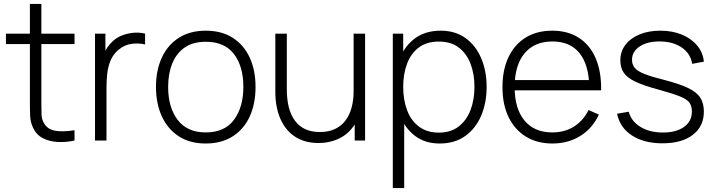

<svg xmlns="http://www.w3.org/2000/svg" viewBox="-20 -710 3617 970"><path d="M356.5 0Q313.5 9.5 271.5 7.2Q229.5 5 196.8 -11.8Q164 -28.5 147.5 -63.5Q134 -92 132.5 -121Q131 -150 131 -187.5V-690H189V-188.5Q189 -154.5 189.8 -132.2Q190.5 -110 200 -91.5Q218 -57 257 -49.8Q296 -42.5 356.5 -52ZM10 -487.5V-540H356.5V-487.5Z M460 0V-540H512.5V-410.5L499.5 -427.5Q508.5 -450.5 522.2 -470.2Q536 -490 550.5 -502.5Q572 -522.5 601 -532.8Q630 -543 659.5 -544.8Q689 -546.5 713 -540V-485.5Q681 -493 645 -488.5Q609 -484 577.5 -457.5Q550 -433.5 537.5 -401.8Q525 -370 521.5 -335.2Q518 -300.5 518 -267.5V0Z M1019.5 15Q939 15 883 -21.5Q827 -58 797.5 -122.5Q768 -187 768 -271Q768 -355.5 798 -419.8Q828 -484 884.2 -519.5Q940.5 -555 1019.5 -555Q1100 -555 1156.2 -518.8Q1212.5 -482.5 1241.8 -418.5Q1271 -354.5 1271 -271Q1271 -185.5 1241.5 -121.2Q1212 -57 1155.5 -21Q1099 15 1019.5 15ZM1019.5 -41Q1115 -41 1162.2 -105Q1209.5 -169 1209.5 -271Q1209.5 -375 1162 -437Q1114.5 -499 1019.5 -499Q955 -499 913 -469.8Q871 -440.5 850.2 -389.2Q829.5 -338 829.5 -271Q829.5 -167 877.8 -104Q926 -41 1019.5 -41Z M1588.5 12.5Q1544 12.5 1508.8 -0.5Q1473.5 -13.5 1447.5 -37.2Q1421.5 -61 1404.5 -93.2Q1387.5 -125.5 1379.2 -164Q1371 -202.5 1371 -244.5V-540H1429V-259Q1429 -208 1439.2 -168Q1449.5 -128 1470.2 -100Q1491 -72 1522.2 -57.5Q1553.5 -43 1596 -43Q1640 -43 1672.2 -58.2Q1704.5 -73.5 1725.2 -101Q1746 -128.5 1756.2 -166.2Q1766.5 -204 1766.5 -248.5L1812 -243Q1812 -155.5 1782.2 -98.8Q1752.5 -42 1702 -14.8Q1651.5 12.5 1588.5 12.5ZM1772 0V-121.5H1766.5V-540H1824.5V0Z M2201 15Q2128 15 2077.5 -23Q2027 -61 2000.5 -125.5Q1974 -190 1974 -271Q1974 -352.5 2000.5 -416.8Q2027 -481 2079 -518Q2131 -555 2206.5 -555Q2280 -555 2332 -517.5Q2384 -480 2411.2 -415.5Q2438.5 -351 2438.5 -271Q2438.5 -190 2410.8 -125.2Q2383 -60.5 2330.2 -22.8Q2277.5 15 2201 15ZM1964.5 240V-540H2017V-124H2022V240ZM2197.5 -40Q2257 -40 2296.8 -70.5Q2336.5 -101 2356.8 -153.2Q2377 -205.5 2377 -271Q2377 -336 2357.2 -387.8Q2337.5 -439.5 2297.8 -469.8Q2258 -500 2196.5 -500Q2137 -500 2097 -470.8Q2057 -441.5 2037 -389.5Q2017 -337.5 2017 -271Q2017 -205 2036.8 -152.8Q2056.5 -100.5 2096.8 -70.2Q2137 -40 2197.5 -40Z M2771 15Q2693.5 15 2637 -19.8Q2580.5 -54.5 2549.5 -118.2Q2518.5 -182 2518.5 -269Q2518.5 -357.5 2549.2 -421.8Q2580 -486 2636.2 -520.5Q2692.5 -555 2770 -555Q2848.5 -555 2904.2 -519.2Q2960 -483.5 2989.2 -416Q3018.5 -348.5 3017 -253.5H2957V-273.5Q2954.5 -384.5 2907 -442.5Q2859.5 -500.5 2771 -500.5Q2679.5 -500.5 2629.8 -440.2Q2580 -380 2580 -270Q2580 -161 2629.8 -101Q2679.5 -41 2770 -41Q2832.5 -41 2879.2 -70.2Q2926 -99.5 2953.5 -154L3005.5 -131Q2973 -61 2911.5 -23Q2850 15 2771 15ZM2558 -253.5V-305.5H2984.5V-253.5Z M3327 14Q3233.5 14 3172.8 -25.5Q3112 -65 3097.5 -135.5L3156.5 -145.5Q3169 -97.5 3215.5 -69Q3262 -40.5 3329.5 -40.5Q3396.5 -40.5 3436 -69Q3475.5 -97.5 3475.5 -147Q3475.5 -174 3463.2 -191.2Q3451 -208.5 3415 -223Q3379 -237.5 3308 -257Q3233 -277 3190.8 -297Q3148.5 -317 3131.2 -342.5Q3114 -368 3114 -405Q3114 -449.5 3139.5 -483.2Q3165 -517 3210.8 -536Q3256.5 -555 3316.5 -555Q3376.5 -555 3424.5 -535.2Q3472.5 -515.5 3502 -480.2Q3531.5 -445 3536 -398.5L3477 -387.5Q3468.5 -439.5 3424.5 -469.8Q3380.5 -500 3314.5 -500.5Q3252 -501.5 3212.5 -475.8Q3173 -450 3173 -408Q3173 -384 3186.8 -367.2Q3200.5 -350.5 3235.5 -336.5Q3270.5 -322.5 3334.5 -306.5Q3412.5 -286.5 3456.2 -265.5Q3500 -244.5 3518 -216.2Q3536 -188 3536 -146.5Q3536 -71.5 3480.2 -28.8Q3424.5 14 3327 14Z"/></svg>

Font: Manrope ExtraLight Light
Style: Regular
Weight: 300
Version: Version 4.504